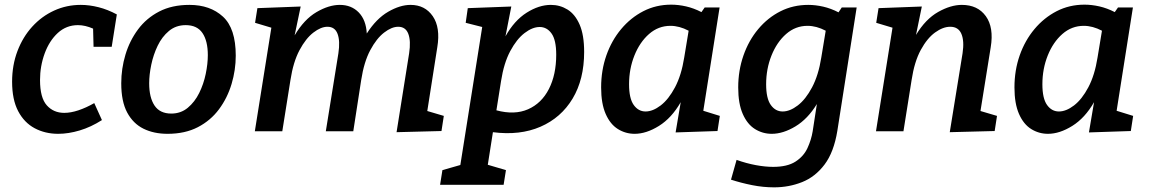

<svg xmlns="http://www.w3.org/2000/svg" viewBox="-20 -564 4937 825"><path d="M230 11Q174 11 129 -13Q84 -37 58 -86.5Q32 -136 32 -213Q32 -284 55 -344.5Q78 -405 118.5 -449.5Q159 -494 212.5 -518.5Q266 -543 327 -543Q364 -543 403.5 -533Q443 -523 482 -502L460 -363H382L380 -441Q346 -456 315 -456Q265 -456 228.5 -422.5Q192 -389 172 -334.5Q152 -280 152 -220Q152 -144 181 -111.5Q210 -79 256 -79Q284 -79 317 -90Q350 -101 385 -121L418 -48Q371 -18 322.5 -3.5Q274 11 230 11Z M794 -543Q883 -543 938 -492.5Q993 -442 993 -325Q993 -263 975 -203Q957 -143 921 -94.5Q885 -46 830 -17.5Q775 11 700 11Q641 11 596.5 -11Q552 -33 526.5 -80.5Q501 -128 501 -206Q501 -269 519 -329Q537 -389 573 -437.5Q609 -486 664 -514.5Q719 -543 794 -543ZM778 -456Q736 -456 706 -431Q676 -406 657.5 -367.5Q639 -329 630 -286Q621 -243 621 -206Q621 -145 644 -110.5Q667 -76 716 -76Q757 -76 787 -101Q817 -126 836 -164.5Q855 -203 864 -246.5Q873 -290 873 -327Q873 -388 850 -422Q827 -456 778 -456Z M1684 4 1738 -335Q1746 -388 1734.5 -418.5Q1723 -449 1691 -449Q1663 -449 1630.5 -424Q1598 -399 1571 -348.5Q1544 -298 1532 -220L1498 0H1380L1434 -335Q1442 -388 1430.5 -418.5Q1419 -449 1387 -449Q1359 -449 1326.5 -424Q1294 -399 1267 -348.5Q1240 -298 1228 -220L1193 0H1075L1146 -445L1076 -466L1086 -529L1272 -536L1246 -412Q1287 -481 1340 -512Q1393 -543 1440 -543Q1490 -543 1521.5 -510.5Q1553 -478 1556 -420Q1597 -484 1648 -513.5Q1699 -543 1744 -543Q1806 -543 1839.5 -494.5Q1873 -446 1859 -361L1816 -87L1887 -66L1877 -1Z M1871 230 1881 167 1958 145 2052 -448 1981 -466 1990 -529 2177 -536 2152 -408Q2190 -476 2243 -509.5Q2296 -543 2347 -543Q2386 -543 2418.5 -523Q2451 -503 2470.5 -458.5Q2490 -414 2490 -341Q2490 -223 2440.5 -140.5Q2391 -58 2302.5 -19.5Q2214 19 2098 4L2076 144L2154 167L2144 230ZM2133 -216 2113 -90Q2191 -69 2249 -94.5Q2307 -120 2338.5 -181.5Q2370 -243 2370 -329Q2370 -392 2350 -420Q2330 -448 2299 -448Q2268 -448 2234 -422Q2200 -396 2172.5 -344.5Q2145 -293 2133 -216Z M2707 11Q2668 11 2635 -9.5Q2602 -30 2582.5 -74.5Q2563 -119 2563 -188Q2563 -262 2585.5 -326Q2608 -390 2649 -439Q2690 -488 2744.5 -516Q2799 -544 2864 -544Q2895 -544 2928 -536.5Q2961 -529 2994 -512L3008 -532H3072L3002 -88L3073 -66L3063 -1L2883 5L2905 -125Q2866 -57 2811.5 -23Q2757 11 2707 11ZM2754 -85Q2785 -85 2819 -111Q2853 -137 2880.5 -189Q2908 -241 2920 -317L2939 -432Q2899 -453 2861 -453Q2809 -453 2769 -418Q2729 -383 2706 -325.5Q2683 -268 2683 -202Q2683 -141 2703 -113Q2723 -85 2754 -85Z M3306 241Q3259 241 3211.5 231.5Q3164 222 3121 208L3145 123Q3187 138 3227.5 145.5Q3268 153 3302 153Q3363 153 3398 130.5Q3433 108 3449.5 72.5Q3466 37 3472 0L3490 -117Q3451 -53 3398 -21Q3345 11 3296 11Q3257 11 3224 -9.5Q3191 -30 3171.5 -74.5Q3152 -119 3152 -188Q3152 -261 3174.5 -325.5Q3197 -390 3238 -439Q3279 -488 3333.5 -515.5Q3388 -543 3453 -543Q3484 -543 3517 -535.5Q3550 -528 3583 -511L3597 -532H3661L3578 -2Q3563 90 3523 143Q3483 196 3426.5 218.5Q3370 241 3306 241ZM3343 -85Q3374 -85 3408 -111Q3442 -137 3469.5 -189Q3497 -241 3509 -317L3528 -432Q3488 -453 3450 -453Q3398 -453 3358 -418Q3318 -383 3295 -325.5Q3272 -268 3272 -202Q3272 -141 3292 -113Q3312 -85 3343 -85Z M4061 4 4116 -335Q4124 -388 4111 -418.5Q4098 -449 4063 -449Q4032 -449 3998 -424.5Q3964 -400 3936.5 -349.5Q3909 -299 3897 -220L3862 0H3744L3815 -445L3745 -466L3755 -529L3941 -536L3916 -414Q3957 -482 4011 -512.5Q4065 -543 4113 -543Q4181 -543 4216 -494.5Q4251 -446 4237 -361L4193 -87L4264 -66L4254 -1Z M4483 11Q4444 11 4411 -9.5Q4378 -30 4358.5 -74.5Q4339 -119 4339 -188Q4339 -262 4361.5 -326Q4384 -390 4425 -439Q4466 -488 4520.5 -516Q4575 -544 4640 -544Q4671 -544 4704 -536.5Q4737 -529 4770 -512L4784 -532H4848L4778 -88L4849 -66L4839 -1L4659 5L4681 -125Q4642 -57 4587.5 -23Q4533 11 4483 11ZM4530 -85Q4561 -85 4595 -111Q4629 -137 4656.5 -189Q4684 -241 4696 -317L4715 -432Q4675 -453 4637 -453Q4585 -453 4545 -418Q4505 -383 4482 -325.5Q4459 -268 4459 -202Q4459 -141 4479 -113Q4499 -85 4530 -85Z"/></svg>

Font: Bitter SemiBold
Style: Italic
Weight: 600
Italic angle: -9°
Designer: Sol Matas, and Bitter project Authors
Foundry: Sol Matas
Version: Version 2.001